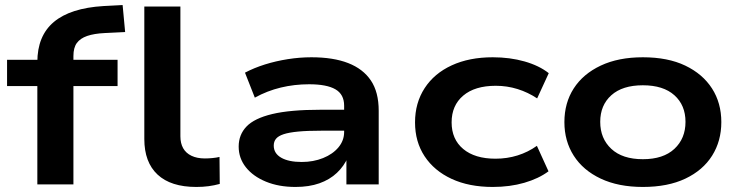

<svg xmlns="http://www.w3.org/2000/svg" viewBox="-20 -731 2935 761"><path d="M128 0V-390H8V-494H159L128 -462V-485Q128 -589 193.5 -644Q259 -699 390 -707L466 -711L476 -604L395 -600Q353 -598 325.5 -588.5Q298 -579 284.5 -560.5Q271 -542 271 -509V-468L239 -494H446V-390H271V0ZM758 10Q657 10 604.5 -39Q552 -88 552 -180V-705H695V-191Q695 -163 706 -143.5Q717 -124 739 -113.5Q761 -103 792 -103Q806 -103 822 -104.5Q838 -106 850 -109L851 -2Q829 4 806.5 7Q784 10 758 10Z M1151 10Q1085 10 1034 -11Q983 -32 954.5 -68Q926 -104 926 -150Q926 -197 957 -229.5Q988 -262 1059 -279Q1130 -296 1250 -296H1363V-213H1254Q1198 -213 1161.5 -209.5Q1125 -206 1104 -199Q1083 -192 1074 -181Q1065 -170 1065 -154Q1065 -123 1094.5 -106Q1124 -89 1176 -89Q1222 -89 1260.5 -104.5Q1299 -120 1321.5 -147Q1344 -174 1344 -208V-312Q1344 -357 1309.5 -377Q1275 -397 1205 -397Q1147 -397 1093 -384Q1039 -371 990 -344L951 -443Q987 -462 1030 -475.5Q1073 -489 1120.5 -496.5Q1168 -504 1214 -504Q1301 -504 1360 -481Q1419 -458 1450 -412Q1481 -366 1481 -292V0H1353V-108H1359Q1344 -73 1315.5 -46Q1287 -19 1246 -4.5Q1205 10 1151 10Z M1933 10Q1839 10 1770 -22Q1701 -54 1663 -111.5Q1625 -169 1625 -246Q1625 -323 1663 -381.5Q1701 -440 1770.5 -472Q1840 -504 1933 -504Q2001 -504 2059 -487.5Q2117 -471 2155 -441L2109 -341Q2073 -365 2031.5 -378Q1990 -391 1945 -391Q1862 -391 1816 -352Q1770 -313 1770 -246Q1770 -179 1816 -140.5Q1862 -102 1944 -102Q1990 -102 2031.5 -115Q2073 -128 2108 -153L2154 -52Q2115 -23 2058 -6.5Q2001 10 1933 10Z M2528 10Q2431 10 2361 -23Q2291 -56 2254 -114Q2217 -172 2217 -247Q2217 -323 2254 -380.5Q2291 -438 2361 -471Q2431 -504 2528 -504Q2627 -504 2696 -471Q2765 -438 2802 -380.5Q2839 -323 2839 -247Q2839 -172 2802.5 -114Q2766 -56 2696.5 -23Q2627 10 2528 10ZM2528 -100Q2609 -100 2653 -141Q2697 -182 2697 -248Q2697 -314 2653 -353.5Q2609 -393 2528 -393Q2447 -393 2403 -353.5Q2359 -314 2359 -248Q2359 -182 2403 -141Q2447 -100 2528 -100Z"/></svg>

Font: Nunito Sans 10pt Expanded
Style: Bold
Weight: 700
Width: 7
Designer: Vernon Adams
Foundry: Vernon Adams
Version: Version 3.101;gftools[0.9.27]